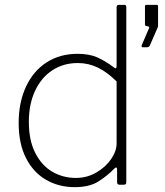

<svg xmlns="http://www.w3.org/2000/svg" viewBox="-20 -762 682 792"><path d="M463 -11V-62Q463 -71 459 -71Q456 -71 451 -66Q423 -37 386 -13.5Q349 10 288 10Q223 10 170.5 -20Q118 -50 87.5 -109.5Q57 -169 57 -255Q57 -339 87 -404Q117 -469 172 -504.5Q227 -540 300 -540Q349 -540 382 -525Q415 -510 447 -486Q455 -480 457 -480Q461 -480 461 -493V-732Q461 -742 470 -742H493Q501 -742 501 -733V-12Q501 -5 498.5 -2.5Q496 0 489 0H473Q463 0 463 -11ZM301 -502Q242 -502 196.5 -472.5Q151 -443 125 -388Q99 -333 99 -259Q99 -183 125.5 -131Q152 -79 196 -53.5Q240 -28 293 -28Q339 -28 377.5 -50.5Q416 -73 438.5 -106Q461 -139 461 -170V-426Q423 -464 384 -483Q345 -502 301 -502ZM564 -574 594 -644Q596 -649 595.5 -650.5Q595 -652 591 -653L586 -654Q581 -655 579.5 -656.5Q578 -658 578 -662V-735Q578 -742 584 -742H627Q632 -742 632 -736V-654L631 -650L598 -574Q595 -567 585 -567H569Q566 -567 564.5 -569.5Q563 -572 564 -574Z"/></svg>

Font: Libre Franklin Thin
Style: Regular
Weight: 250
Designer: Pablo Impallari, Rodrigo Fuenzalida
Foundry: Impallari Type
Version: Version 1.002; ttfautohint (v1.5)